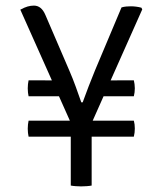

<svg xmlns="http://www.w3.org/2000/svg" viewBox="-20 -662 580 685"><path d="M233.5 -222 52.5 -627.5Q67 -635.5 78.5 -638.8Q90 -642 101 -642Q128 -642 142 -608.5L227 -411Q240 -381 250 -353.2Q260 -325.5 270 -297H275Q284.5 -323.5 296.2 -353.8Q308 -384 319 -411L413.5 -635.5Q421.5 -638 430.8 -638.8Q440 -639.5 447 -639.5Q457 -639.5 466.2 -638.2Q475.5 -637 484.5 -634.5L487.5 -628.5L306.5 -222ZM269 3Q260.5 3 250.2 2.2Q240 1.5 232.5 0V-246.5H307V0Q299.5 1.5 289 2.2Q278.5 3 269 3ZM82 -174.5Q80.5 -181 79.8 -188Q79 -195 79 -203Q79 -210.5 79.8 -217.8Q80.5 -225 82 -231.5H457.5Q461 -219 461 -203.5Q461 -188.5 457.5 -174.5ZM82 -318.5Q80.5 -324.5 79.8 -331.8Q79 -339 79 -347Q79 -354.5 79.8 -361.8Q80.5 -369 82 -375.5L216.5 -375V-318.5ZM323 -318.5V-375L457.5 -375.5Q459 -369 460 -361.8Q461 -354.5 461 -347Q461 -332.5 457.5 -318.5Z"/></svg>

Font: Signika SC
Style: Regular
Weight: 300
Designer: Anna Giedryś
Foundry: Anna Giedryś
Version: Version 2.000